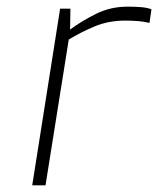

<svg xmlns="http://www.w3.org/2000/svg" viewBox="-20 -558 476 578"><path d="M77 0 161 -532H192L191 -469Q226 -495 269.5 -516.5Q313 -538 364 -538Q386 -538 404.5 -536.5Q423 -535 436 -530L430 -489Q414 -493 396 -494.5Q378 -496 357 -496Q307 -496 265 -478.5Q223 -461 187 -439L117 0Z"/></svg>

Font: Exo Thin ExtraLight
Style: Italic
Weight: 250
Italic angle: -9°
Version: Version 2.000